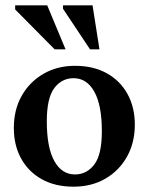

<svg xmlns="http://www.w3.org/2000/svg" viewBox="-20 -690 558 722"><path d="M256.5 12Q187.5 12 137.2 -16Q87 -44 59.5 -93.8Q32 -143.5 32 -209Q32 -277 61.5 -329.5Q91 -382 143 -412.2Q195 -442.5 262 -442.5Q331 -442.5 381.5 -414.5Q432 -386.5 459.5 -336.5Q487 -286.5 487 -221Q487 -153.5 457.5 -100.8Q428 -48 376 -18Q324 12 256.5 12ZM262 -34Q306 -34 334.5 -71.2Q363 -108.5 363 -196.5Q363 -294 334.8 -345Q306.5 -396 256.5 -396Q212.5 -396 184.2 -358.8Q156 -321.5 156 -233.5Q156 -136 184 -85Q212 -34 262 -34ZM226.5 -504.5H185.5L37 -654.5V-670H157.5ZM354 -504.5H318.5L217 -657V-670H328Z"/></svg>

Font: Newsreader Text SemiBold
Style: Regular
Weight: 600
Designer: Hugues Gentile
Foundry: Production Type
Version: Version 1.001